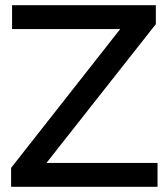

<svg xmlns="http://www.w3.org/2000/svg" viewBox="-20 -720 649 740"><path d="M22.8 0V-73L443.4 -608.1H26.5V-700H580.6V-627L158.9 -91.9H587.1V0Z"/></svg>

Font: Red Hat Display VF
Style: Regular
Weight: 300
Designer: Pentagram, MCKL
Foundry: Pentagram, MCKL
Version: Version 1.023